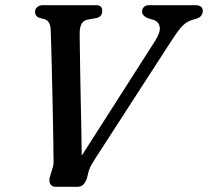

<svg xmlns="http://www.w3.org/2000/svg" viewBox="-20 -720 802 740"><path d="M527.5 -676Q527.5 -686.5 535 -693.2Q542.5 -700 553 -700H732Q761.5 -700 761.5 -678.5Q761.5 -656 737.5 -648L720 -643Q695.5 -635 678.2 -615Q661 -595 637.5 -558L345.5 -106.5Q338 -95 332 -84.2Q326 -73.5 322 -61L315 -33Q310.5 -19 302 -9.5Q293.5 0 277.5 0H194.5Q179.5 0 173.5 -11.2Q167.5 -22.5 172.5 -38.5L182 -70.5Q187 -84.5 186.5 -98.5Q186 -112.5 186 -127Q186 -139 185.5 -172.2Q185 -205.5 184.2 -251.5Q183.5 -297.5 182.2 -349Q181 -400.5 179.8 -450.2Q178.5 -500 177.5 -540Q176.5 -580 175.5 -603Q174.5 -639 152 -646L133 -651Q115 -656.5 115 -675.5Q115 -685.5 123.8 -692.8Q132.5 -700 144.5 -700H351Q374 -700 374 -678Q374 -655.5 351.5 -650.5L316 -644Q286.5 -638 287 -589Q287 -568.5 287.8 -528.8Q288.5 -489 289.2 -437.5Q290 -386 291.2 -329.5Q292.5 -273 293.5 -218.8Q294.5 -164.5 295 -120L578.5 -563.5Q598.5 -595.5 595.8 -615Q593 -634.5 574.5 -642.5L549.5 -650Q527.5 -659.5 527.5 -676Z"/></svg>

Font: Fraunces 9pt S050
Style: Italic
Weight: 400
Italic angle: -16°
Version: Version 1.000; ttfautohint (v1.8.3)